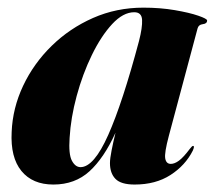

<svg xmlns="http://www.w3.org/2000/svg" viewBox="-20 -473 562 502"><path d="M421.5 -118Q409.5 -73 412 -58.8Q414.5 -44.5 426.5 -44.5Q436.5 -44.5 448 -53Q459.5 -61.5 476.5 -84Q482.5 -92 485 -91.5Q489.5 -91.5 484 -79Q464.5 -40.5 425.8 -15.5Q387 9.5 332 9.5Q296.5 9.5 282 -5.2Q267.5 -20 267.5 -46.5Q267.5 -58.5 271.8 -80Q276 -101.5 282 -126Q252 -60 214 -25.2Q176 9.5 119.5 9.5Q65 9.5 36 -26Q7 -61.5 10.5 -128Q13 -190.5 40.5 -248.8Q68 -307 115 -353Q162 -399 223.2 -426Q284.5 -453 355 -453Q399 -453 437 -446.5Q475 -440 498.2 -432Q521.5 -424 521.5 -419.5Q521.5 -411 510.2 -409.8Q499 -408.5 496.5 -398.5ZM162 -112.5Q159 -69.5 168 -52.8Q177 -36 190.5 -36Q225.5 -36 263 -120.2Q300.5 -204.5 343.5 -366Q352.5 -401 351.5 -421Q350.5 -441 331 -441Q302 -441 273.2 -410Q244.5 -379 220.2 -329.2Q196 -279.5 180.5 -222.2Q165 -165 162 -112.5Z"/></svg>

Font: Fraunces 144pt S000
Style: Bold Italic
Weight: 700
Italic angle: -16°
Version: Version 1.000; ttfautohint (v1.8.3)